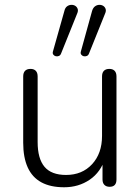

<svg xmlns="http://www.w3.org/2000/svg" viewBox="-20 -783 593 811"><path d="M251 8Q193 8 154.5 -13Q116 -34 97 -76Q78 -118 78 -180V-460Q78 -476 86 -484Q94 -492 109 -492Q123 -492 131 -484Q139 -476 139 -460V-183Q139 -113 168 -78.5Q197 -44 259 -44Q327 -44 369 -89.5Q411 -135 411 -209V-460Q411 -476 419 -484Q427 -492 442 -492Q456 -492 464 -484Q472 -476 472 -460V-25Q472 6 443 6Q429 6 421 -2Q413 -10 413 -25V-124L425 -117Q406 -56 359 -24Q312 8 251 8ZM356 -557Q353 -549 346.5 -546.5Q340 -544 333.5 -545.5Q327 -547 323 -552.5Q319 -558 322 -567L369 -737Q373 -750 381 -756Q389 -762 398.5 -762.5Q408 -763 415.5 -758.5Q423 -754 426 -745.5Q429 -737 424 -726ZM238 -557Q235 -549 228.5 -546.5Q222 -544 215.5 -545.5Q209 -547 205 -552.5Q201 -558 204 -567L252 -737Q255 -750 263 -756Q271 -762 280.5 -762.5Q290 -763 297.5 -758.5Q305 -754 308 -745.5Q311 -737 306 -726Z"/></svg>

Font: Nunito ExtraLight Light
Style: Regular
Weight: 300
Version: Version 3.602